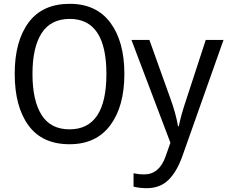

<svg xmlns="http://www.w3.org/2000/svg" viewBox="-20 -745 1194 1005"><path d="M344 10Q201 10 129 -88.5Q57 -187 57 -359Q57 -529 129.5 -627Q202 -725 345 -725Q484 -725 557.5 -626.5Q631 -528 631 -358Q631 -188 557 -89Q483 10 344 10ZM344 -68Q537 -68 537 -358Q537 -646 345 -646Q246 -646 198 -571.5Q150 -497 150 -358Q150 -219 197.5 -143.5Q245 -68 344 -68ZM762 -536 872 -229Q900 -153 912 -84H916Q925 -135 957 -230L1057 -536H1150L934 74Q905 155 861 197.5Q817 240 748 240Q711 240 679 232V162Q707 168 734 168Q814 168 847 73L872 2L668 -536Z"/></svg>

Font: Noto Sans Display
Style: Regular
Weight: 400
Designer: Monotype Design team
Foundry: Monotype Imaging Inc.
Version: Version 1.000